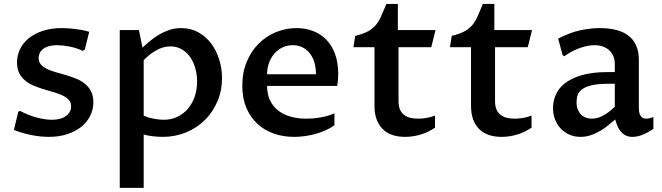

<svg xmlns="http://www.w3.org/2000/svg" viewBox="-20 -666 3270 948"><path d="M69.8 -113.3 78.6 -118.7Q97.7 -108.4 118.4 -100.1Q139.2 -91.8 159.7 -86.2Q180.2 -80.6 199.7 -77.6Q219.2 -74.7 236.3 -74.7Q280.8 -74.7 305.9 -93.3Q331.1 -111.8 331.1 -140.6Q331.1 -160.2 319.6 -172.9Q308.1 -185.5 289.3 -194.6Q270.5 -203.6 246.6 -210.4Q222.7 -217.3 197.5 -224.9Q172.4 -232.4 148.4 -242.2Q124.5 -252 105.7 -267.1Q86.9 -282.2 75.4 -304Q64 -325.7 64 -357.4Q64 -393.1 79.3 -424.3Q94.7 -455.6 123.3 -478.3Q151.9 -501 192.6 -514.2Q233.4 -527.3 284.2 -527.3Q296.9 -527.3 313.7 -526.4Q330.6 -525.4 348.9 -523.2Q367.2 -521 385.7 -517.6Q404.3 -514.2 420.4 -508.8L398.9 -421.4L388.2 -415Q373.5 -422.4 356.7 -427.7Q339.8 -433.1 323 -436.3Q306.2 -439.5 290.3 -441.2Q274.4 -442.9 262.2 -442.9Q219.2 -442.9 195.1 -425.8Q170.9 -408.7 170.9 -379.9Q170.9 -359.9 182.6 -346.9Q194.3 -334 213.1 -325Q231.9 -315.9 256.3 -309.3Q280.8 -302.7 305.9 -295.2Q331.1 -287.6 355.5 -277.8Q379.9 -268.1 398.7 -252.9Q417.5 -237.8 429.2 -215.8Q440.9 -193.8 440.9 -161.6Q440.9 -125.5 425.3 -94Q409.7 -62.5 380.9 -39.6Q352.1 -16.6 311.5 -3.4Q271 9.8 221.7 9.8Q181.2 9.8 135.7 1Q90.3 -7.8 48.8 -24.4Z M689.5 -95.2Q701.7 -89.4 715.6 -85.4Q729.5 -81.5 742.7 -79.1Q755.9 -76.7 768.1 -75.7Q780.3 -74.7 789.1 -74.7Q826.7 -74.7 856.9 -89.6Q887.2 -104.5 908.7 -130.1Q930.2 -155.8 941.7 -189.9Q953.1 -224.1 953.1 -263.2Q953.1 -299.8 943.6 -331.5Q934.1 -363.3 917 -386.7Q899.9 -410.2 875.5 -423.6Q851.1 -437 821.8 -437Q786.6 -437 752.7 -418.2Q718.8 -399.4 689.5 -369.1ZM683.6 -430.7Q701.2 -447.3 721.7 -464.4Q742.2 -481.4 765.9 -495.4Q789.6 -509.3 816.7 -518.3Q843.8 -527.3 874.5 -527.3Q921.9 -527.3 959.2 -506.6Q996.6 -485.8 1022.5 -451.4Q1048.3 -417 1062.3 -372.3Q1076.2 -327.6 1076.2 -280.3Q1076.2 -217.8 1053.2 -164.6Q1030.3 -111.3 990.7 -72.5Q951.2 -33.7 897.9 -12Q844.7 9.8 784.7 9.8Q772.9 9.8 760 9Q747.1 8.3 734.6 6.8Q722.2 5.4 710.4 3.2Q698.7 1 689.5 -2V261.7H571.3V-517.6H666Z M1631.3 -47.4Q1609.9 -32.2 1585 -21.5Q1560.1 -10.7 1533.7 -3.7Q1507.3 3.4 1481.2 6.6Q1455.1 9.8 1431.6 9.8Q1377.4 9.8 1330.8 -6.8Q1284.2 -23.4 1249.8 -55.7Q1215.3 -87.9 1195.8 -135Q1176.3 -182.1 1176.3 -243.2Q1176.3 -308.1 1198.2 -360.8Q1220.2 -413.6 1257.1 -450.4Q1293.9 -487.3 1342.5 -507.3Q1391.1 -527.3 1443.8 -527.3Q1487.8 -527.3 1525.6 -512.9Q1563.5 -498.5 1591.1 -470.2Q1618.7 -441.9 1634.3 -399.4Q1649.9 -356.9 1649.9 -300.8Q1649.9 -287.1 1648.7 -271.7Q1647.5 -256.3 1644.5 -241.7H1298.8Q1298.8 -202.1 1312.7 -171.9Q1326.7 -141.6 1352.1 -121.3Q1377.4 -101.1 1413.1 -90.6Q1448.7 -80.1 1491.7 -80.1Q1503.9 -80.1 1520.3 -81.1Q1536.6 -82 1555.2 -85Q1573.7 -87.9 1593.3 -93Q1612.8 -98.1 1631.3 -106.4ZM1540 -299.3Q1540 -335 1531 -361.8Q1522 -388.7 1506.3 -406.7Q1490.7 -424.8 1470 -433.8Q1449.2 -442.9 1425.3 -442.9Q1398.4 -442.9 1375.5 -432.1Q1352.5 -421.4 1335.4 -402.1Q1318.4 -382.8 1308.6 -356.4Q1298.8 -330.1 1298.8 -299.3Z M1829.1 -433.1H1725.1L1733.9 -488.8Q1772.5 -498.5 1795.7 -510.7Q1818.8 -522.9 1834.2 -540.8Q1849.6 -558.6 1861.1 -584.2Q1872.6 -609.9 1887.7 -646.5H1944.3V-517.6H2130.4L2109.4 -433.1H1947.8V-166.5Q1947.8 -142.6 1954.6 -126.2Q1961.4 -109.9 1974.1 -99.6Q1986.8 -89.4 2004.6 -84.7Q2022.5 -80.1 2044.9 -80.1Q2066.4 -80.1 2087.6 -84Q2108.9 -87.9 2127.9 -95.2V-35.6Q2094.7 -13.2 2056.9 -1.7Q2019 9.8 1980.5 9.8Q1906.7 9.8 1867.9 -30.3Q1829.1 -70.3 1829.1 -143.1Z M2305.7 -433.1H2201.7L2210.4 -488.8Q2249 -498.5 2272.2 -510.7Q2295.4 -522.9 2310.8 -540.8Q2326.2 -558.6 2337.6 -584.2Q2349.1 -609.9 2364.3 -646.5H2420.9V-517.6H2606.9L2585.9 -433.1H2424.3V-166.5Q2424.3 -142.6 2431.2 -126.2Q2438 -109.9 2450.7 -99.6Q2463.4 -89.4 2481.2 -84.7Q2499 -80.1 2521.5 -80.1Q2543 -80.1 2564.2 -84Q2585.4 -87.9 2604.5 -95.2V-35.6Q2571.3 -13.2 2533.4 -1.7Q2495.6 9.8 2457 9.8Q2383.3 9.8 2344.5 -30.3Q2305.7 -70.3 2305.7 -143.1Z M3017.6 -76.2Q3004.9 -65.4 2987.1 -50.5Q2969.2 -35.6 2947.5 -22.2Q2925.8 -8.8 2900.1 0.5Q2874.5 9.8 2846.2 9.8Q2817.4 9.8 2792.7 -0.7Q2768.1 -11.2 2749.8 -30Q2731.4 -48.8 2720.9 -75Q2710.4 -101.1 2710.4 -132.8Q2710.4 -166 2723.9 -197.8Q2737.3 -229.5 2768.8 -254.4Q2800.3 -279.3 2852.1 -294.7Q2903.8 -310.1 2980 -310.1H3015.6V-350.1Q3015.6 -371.6 3008.3 -388.7Q3001 -405.8 2987.8 -418Q2974.6 -430.2 2956.3 -436.5Q2938 -442.9 2915.5 -442.9Q2897.9 -442.9 2877.9 -438.7Q2857.9 -434.6 2838.4 -427.2Q2818.8 -419.9 2800.3 -409.9Q2781.7 -399.9 2767.1 -388.2L2758.3 -393.1L2735.8 -475.1Q2794.9 -505.9 2845.7 -516.6Q2896.5 -527.3 2940.9 -527.3Q2986.8 -527.3 3022.7 -518.1Q3058.6 -508.8 3083.5 -489.5Q3108.4 -470.2 3121.3 -440.7Q3134.3 -411.1 3134.3 -370.6V-131.3Q3134.3 -124 3135.5 -115.2Q3136.7 -106.4 3140.4 -98.6Q3144 -90.8 3151.1 -85.4Q3158.2 -80.1 3169.9 -80.1Q3176.8 -80.1 3186.5 -82Q3196.3 -84 3206.1 -88.4V-29.8Q3179.7 -11.7 3153.6 -1Q3127.4 9.8 3102.5 9.8Q3083 9.8 3068.8 2.4Q3054.7 -4.9 3044.9 -16.8Q3035.2 -28.8 3028.6 -44.2Q3022 -59.6 3017.6 -76.2ZM3015.6 -252.4H2984.9Q2934.1 -252.4 2903.1 -245.4Q2872.1 -238.3 2855 -225.8Q2837.9 -213.4 2832.3 -197Q2826.7 -180.7 2826.7 -161.6Q2826.7 -141.6 2832.5 -126.5Q2838.4 -111.3 2848.4 -101.1Q2858.4 -90.8 2872.1 -85.4Q2885.7 -80.1 2901.4 -80.1Q2913.1 -80.1 2925.8 -82.8Q2938.5 -85.4 2952.4 -92.3Q2966.3 -99.1 2981.9 -110.4Q2997.6 -121.6 3015.6 -139.2Z"/></svg>

Font: Proza Libre
Style: Medium
Weight: 500
Designer: Jasper de Waard
Foundry: Jasper de Waard
Version: Version 1.000; ttfautohint (v1.4.1.8-43bc)